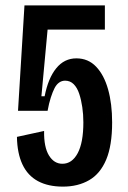

<svg xmlns="http://www.w3.org/2000/svg" viewBox="-20 -680 477 714"><path d="M214 14Q159 14 121 -6.5Q83 -27 63.5 -68.5Q44 -110 43 -171L144 -193Q143 -133 162 -102Q181 -71 212 -71Q248 -71 269 -110.5Q290 -150 290 -225Q290 -254 286 -281.5Q282 -309 274.5 -331.5Q267 -354 254 -367Q241 -380 222 -380Q210 -380 200 -373Q190 -366 183 -352.5Q176 -339 169 -317.5Q162 -296 157 -268H47L71 -660H370V-570H157L134 -322H146Q159 -389 189 -426Q219 -463 264 -463Q308 -463 337.5 -432Q367 -401 382 -347.5Q397 -294 397 -225Q397 -139 375 -86.5Q353 -34 311.5 -10Q270 14 214 14Z"/></svg>

Font: Bricolage Grotesque Condensed Medium
Style: Regular
Weight: 500
Width: 3
Designer: Mathieu Triay
Foundry: Atelier Triay
Version: Version 1.000;gftools[0.9.30]